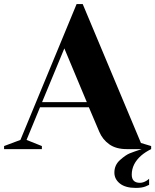

<svg xmlns="http://www.w3.org/2000/svg" viewBox="-40 -730 760 940"><path d="M520 115Q520 78 547.5 53.5Q575 29 594.5 21Q614 13 654 0H580Q528 0 495 -23.5Q462 -47 446 -85L395 -205H156L90 -45L165 -15V0H-20V-15L60 -45L335 -710H365L650 -30L700 -15V0Q672 14 652 31Q605 72 605 125Q605 165 645 165Q661 165 677 155Q684 151 690 145V175Q688 176 672 183Q654 190 625 190Q574 190 547 168.5Q520 147 520 115ZM166 -230H385L275 -493Z"/></svg>

Font: Yeseva One
Style: Regular
Weight: 400
Designer: Jovanny Lemonad
Foundry: Jovanny Lemonad
Version: Version 2.000